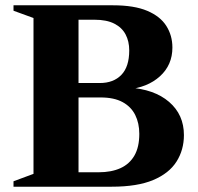

<svg xmlns="http://www.w3.org/2000/svg" viewBox="-20 -705 747 725"><path d="M181 -630.5 206 -685H407Q486.5 -685 535.8 -664.2Q585 -643.5 608 -607.2Q631 -571 631 -525.5Q631 -459.5 583.8 -416.8Q536.5 -374 459 -367L464 -374.5Q562.5 -368.5 618.5 -320.2Q674.5 -272 674.5 -195Q674.5 -139 646.5 -94.8Q618.5 -50.5 558.5 -25.2Q498.5 0 402 0H206.5L183.5 -54.5H352.5Q400.5 -54.5 434.8 -70Q469 -85.5 487.5 -117.5Q506 -149.5 506 -199.5Q506 -240 490.5 -271Q475 -302 442.8 -319.5Q410.5 -337 360 -337H183L181 -391.5H357Q408.5 -391.5 438.2 -422.2Q468 -453 468 -514.5Q468 -549 454.2 -575Q440.5 -601 411.5 -615.8Q382.5 -630.5 337 -630.5ZM31 0V-20.5L106.5 -48.5V-637L31 -664.5V-685H276.5V0Z"/></svg>

Font: Newsreader 36pt
Style: Bold
Weight: 700
Designer: Hugues Gentile
Foundry: Production Type
Version: Version 1.003